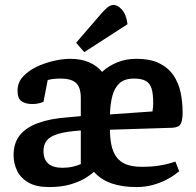

<svg xmlns="http://www.w3.org/2000/svg" viewBox="-20 -746 794 777"><path d="M178 11Q127 11 95.5 -7Q64 -25 49.5 -54.5Q35 -84 35 -118Q35 -167 60 -198.5Q85 -230 134 -248Q183 -266 252 -271L307 -276V-350Q307 -376 299.5 -393.5Q292 -411 274 -419.5Q256 -428 224 -428Q205 -428 192 -426Q179 -424 173 -422L156 -334Q152 -332 139.5 -328.5Q127 -325 111 -325Q84 -325 67.5 -336Q51 -347 51 -379Q51 -412 73 -436Q95 -460 129 -476Q163 -492 199 -500Q235 -508 263 -508Q309 -508 341.5 -493.5Q374 -479 393 -455Q420 -480 455.5 -494Q491 -508 531 -508Q588 -508 624.5 -490Q661 -472 682 -441Q703 -410 711 -371.5Q719 -333 719 -291Q719 -266 714.5 -252.5Q710 -239 701 -234.5Q692 -230 679 -229L425 -221Q425 -188 430.5 -160.5Q436 -133 450 -112.5Q464 -92 489 -81.5Q514 -71 554 -71Q593 -71 622 -75.5Q651 -80 668.5 -85.5Q686 -91 690 -92L705 -53Q702 -50 688.5 -40Q675 -30 652 -18Q629 -6 598.5 2.5Q568 11 532 11Q474 11 431 -4Q388 -19 360 -51Q348 -39 324 -24.5Q300 -10 264 0.5Q228 11 178 11ZM233 -67Q255 -67 274.5 -71.5Q294 -76 307 -82V-218Q248 -214 215 -204Q182 -194 169 -177Q156 -160 156 -135Q156 -67 233 -67ZM425 -283 597 -295Q600 -313 600 -329Q600 -366 593.5 -387.5Q587 -409 570 -418.5Q553 -428 522 -428Q484 -428 463.5 -409Q443 -390 434.5 -357Q426 -324 425 -283ZM321 -535 288 -573 389 -690Q401 -704 413 -714.5Q425 -725 438 -726Q455 -727 473 -707.5Q491 -688 496 -648Z"/></svg>

Font: Faustina Light SemiBold
Style: Regular
Weight: 600
Version: Version 1.200